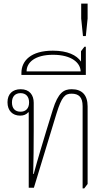

<svg xmlns="http://www.w3.org/2000/svg" viewBox="-20 -1052 607 1076"><path d="M443 4H452L471 -21V-456C471 -521 438 -552 382 -552C338 -552 306 -534 276 -437L239 -317C219 -250 193 -167 169 -77H166C168 -157 169 -233 169 -325V-476C169 -519 146 -552 96 -552C50 -552 22 -525 22 -479C22 -432 50 -404 93 -404C112 -404 128 -410 138 -423L141 -422V0H170L297 -417C326 -510 344 -527 381 -527C421 -527 443 -508 443 -457ZM95 -426C64 -426 47 -445 47 -478C47 -511 65 -530 95 -530C125 -530 143 -511 143 -478C143 -445 125 -426 95 -426Z M100 -632H461V-790H453L434 -765V-707C409 -743 359 -768 276 -768C154 -768 100 -712 100 -643ZM129 -652C129 -702 176 -745 277 -745C384 -745 431 -698 432 -652Z M445 -850H461L471 -948V-1032H435V-948Z"/></svg>

Font: Noto Serif Thai SemiCondensed Thin
Style: Regular
Weight: 100
Width: 4
Designer: Monotype Design Team
Foundry: Monotype Imaging Inc.
Version: Version 2.002